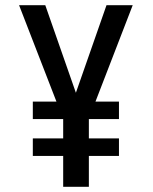

<svg xmlns="http://www.w3.org/2000/svg" viewBox="-20 -720 590 740"><path d="M106.5 -119V-186.5H223.5V-261H106.5V-328.5H197.5L53.5 -700H154.5L272.5 -362.5L390.5 -700H491.5L348 -328.5H438.5V-261H322.5V-186.5H438.5V-119H322.5V0H223.5V-119Z"/></svg>

Font: Trispace SemiCondensed
Style: Regular
Weight: 400
Width: 4
Designer: Tyler Finck
Foundry: Etcetera Type Company
Version: Version 1.210; ttfautohint (v1.8.3)